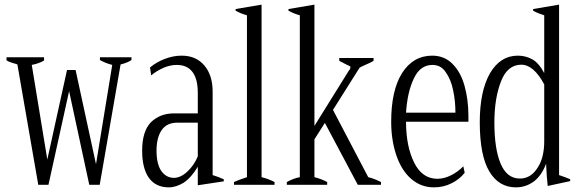

<svg xmlns="http://www.w3.org/2000/svg" viewBox="-20 -797 2502 828"><path d="M55 -519C55 -519 145 0 145 0C145 0 189 0 189 0C189 0 278 -404 278 -404C278 -404 365 0 365 0C365 0 410 0 410 0C410 0 500 -519 500 -519C520 -524 535 -530 547 -538C547 -538 547 -550 547 -550C547 -550 411 -550 411 -550C411 -550 411 -538 411 -538C427 -529 445 -522 464 -517C464 -517 394 -89 394 -89C394 -89 306 -495 306 -495C306 -495 269 -495 269 -495C269 -495 184 -109 184 -109C184 -109 117 -517 117 -517C137 -521 155 -527 170 -536C170 -536 170 -550 170 -550C170 -550 8 -550 8 -550C8 -550 8 -537 8 -537C15 -532 25 -528 36 -525C47 -522 54 -520 55 -519Z M622 -30C642 -3 670 11 708 11C729 11 750 4 772 -9C793 -23 814 -46 833 -78C833 -78 833 2 833 2C833 2 945 -15 945 -15C945 -15 945 -24 945 -24C929 -31 913 -37 897 -42C897 -42 897 -402 897 -402C897 -449 885 -487 861 -515C837 -543 805 -557 763 -557C738 -557 714 -552 691 -543C667 -534 646 -522 627 -506C627 -506 632 -472 632 -472C649 -486 666 -496 686 -505C705 -513 724 -517 742 -517C771 -517 793 -508 809 -488C825 -468 833 -437 833 -396C833 -396 833 -308 833 -308C833 -308 729 -308 729 -308C690 -308 657 -295 631 -270C606 -244 593 -204 593 -147C593 -96 603 -57 622 -30ZM789 -58C769 -39 749 -30 730 -30C708 -30 690 -40 676 -59C662 -79 655 -109 655 -148C655 -186 663 -216 678 -237C693 -258 715 -268 745 -268C745 -268 833 -268 833 -268C833 -268 833 -123 833 -123C823 -98 808 -76 789 -58Z M989 -12C989 -12 989 0 989 0C989 0 1164 0 1164 0C1164 0 1164 -12 1164 -12C1147 -21 1128 -28 1108 -33C1108 -33 1108 -777 1108 -777C1108 -777 996 -758 996 -758C996 -758 996 -751 996 -751C1009 -743 1025 -737 1045 -731C1045 -731 1045 -33 1045 -33C1018 -24 999 -17 989 -12Z M1623 -12C1603 -22 1585 -29 1568 -33C1568 -33 1416 -323 1416 -323C1416 -323 1530 -504 1530 -504C1533 -507 1541 -511 1555 -517C1574 -525 1586 -531 1591 -535C1591 -535 1591 -547 1591 -547C1591 -547 1443 -547 1443 -547C1443 -547 1443 -535 1443 -535C1446 -533 1451 -530 1458 -527C1464 -524 1469 -521 1473 -519C1480 -516 1487 -513 1491 -510C1491 -507 1491 -504 1490 -501C1490 -499 1489 -497 1486 -495C1486 -495 1336 -254 1336 -254C1336 -254 1336 -777 1336 -777C1336 -777 1224 -758 1224 -758C1224 -758 1224 -751 1224 -751C1237 -743 1253 -737 1273 -731C1273 -731 1273 -33 1273 -33C1256 -30 1237 -23 1217 -12C1217 -12 1217 0 1217 0C1217 0 1391 0 1391 0C1391 0 1391 -12 1391 -12C1374 -21 1356 -28 1336 -33C1336 -33 1336 -196 1336 -196C1336 -196 1381 -267 1381 -267C1381 -267 1523 0 1523 0C1523 0 1623 0 1623 0C1623 0 1623 -12 1623 -12Z M2000 -272C2000 -272 2000 -298 2000 -298C2000 -345 1994 -389 1983 -428C1972 -467 1955 -498 1931 -522C1908 -545 1879 -557 1844 -557C1789 -557 1746 -532 1714 -482C1683 -433 1667 -363 1667 -272C1667 -217 1675 -168 1690 -125C1705 -82 1726 -49 1754 -25C1782 -1 1814 11 1851 11C1879 11 1905 5 1928 -7C1952 -19 1970 -34 1984 -52C1984 -52 1978 -80 1978 -80C1963 -64 1945 -51 1925 -41C1905 -31 1885 -26 1866 -26C1823 -26 1789 -49 1766 -96C1743 -142 1731 -201 1731 -272C1731 -272 2000 -272 2000 -272ZM1944 -311C1944 -311 1731 -311 1731 -311C1735 -371 1746 -420 1765 -459C1783 -498 1810 -517 1845 -517C1869 -517 1888 -507 1902 -486C1917 -465 1928 -439 1934 -408C1941 -376 1944 -344 1944 -311Z M2090 -58C2117 -12 2156 11 2205 11C2234 11 2260 2 2283 -15C2305 -32 2323 -58 2335 -91C2337 -50 2339 -18 2342 5C2342 5 2439 -16 2439 -16C2439 -16 2439 -24 2439 -24C2425 -30 2409 -36 2391 -42C2391 -42 2391 -777 2391 -777C2391 -777 2279 -758 2279 -758C2279 -758 2279 -751 2279 -751C2292 -743 2308 -737 2327 -731C2327 -731 2327 -482 2327 -482C2311 -512 2293 -532 2274 -542C2255 -552 2235 -557 2213 -557C2163 -557 2123 -532 2093 -481C2064 -430 2049 -360 2049 -270C2049 -174 2063 -103 2090 -58ZM2298 -73C2279 -43 2254 -27 2222 -27C2184 -27 2157 -49 2139 -91C2121 -134 2112 -193 2112 -269C2112 -340 2122 -399 2141 -447C2159 -494 2189 -518 2228 -518C2264 -518 2297 -489 2327 -433C2327 -433 2327 -188 2327 -188C2327 -142 2318 -103 2298 -73Z"/></svg>

Font: BUSH 25 TRIRONG
Style: Regular
Weight: 400
Designer: Katatrad Team
Foundry: CadsonDemak